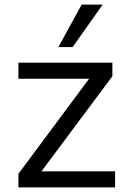

<svg xmlns="http://www.w3.org/2000/svg" viewBox="-20 -810 551 830"><path d="M59.6 0V-58.6L365.2 -469.7H59.6V-539.1H465.8V-480.5L159.2 -69.3H477.5V0ZM232.4 -606.4 333 -790H423.8L293.9 -606.4Z"/></svg>

Font: Min Sans
Style: Regular
Weight: 400
Designer: Jinseong-Kim, NotoSansCJK, Nunito
Foundry: Jinseong-Kim
Version: Version 1.400;Glyphs 3.1.2 (3151)